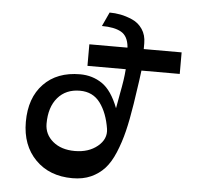

<svg xmlns="http://www.w3.org/2000/svg" viewBox="-55 -844 946 914"><g transform="rotate(5 418.0 -386.5)"><path d="M790 -628V-525H607Q605 -503 584 -364Q572 -287 558.5 -232Q545 -177 524.5 -128Q504 -79 477 -49.5Q450 -20 412 -3Q374 14 324 14Q214 14 147 -54Q80 -122 80 -234Q80 -349 144 -415.5Q208 -482 318 -482Q377 -482 423.5 -450.5Q470 -419 502 -336Q506 -361 514 -402.5Q522 -444 526 -471Q530 -498 532 -525H349V-628H531V-632Q526 -683 493.5 -701.5Q461 -720 401 -720L432 -787Q458 -787 484.5 -782Q511 -777 541 -764Q571 -751 590 -723Q609 -695 609 -656V-628ZM324 -116Q390 -116 432.5 -151Q475 -186 468 -234Q456 -310 421 -357Q386 -404 324 -404Q257 -404 218 -358.5Q179 -313 179 -234Q179 -183 219 -149.5Q259 -116 324 -116Z"/></g></svg>

Font: OpenDyslexic
Style: Regular
Weight: 400
Designer: Abbie Gonzalez
Version: Version 0.920;hotconv 1.0.109;makeotfexe 2.5.65596